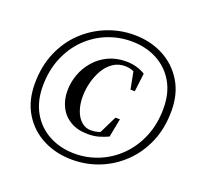

<svg xmlns="http://www.w3.org/2000/svg" viewBox="-122 -814 1000 964"><g transform="rotate(20 378.0 -332.0)"><path d="M357 16Q271 16 201.5 -19.5Q132 -55 91.5 -121.5Q51 -188 51 -279Q51 -372 82.5 -446Q114 -520 168.5 -572Q223 -624 292.5 -652Q362 -680 437 -680Q524 -680 593 -644Q662 -608 702.5 -542Q743 -476 743 -385Q743 -292 711.5 -218Q680 -144 625.5 -91.5Q571 -39 502 -11.5Q433 16 357 16ZM359 -17Q426 -17 487.5 -42.5Q549 -68 597 -116Q645 -164 673 -231.5Q701 -299 701 -383Q701 -465 666.5 -523.5Q632 -582 572 -613.5Q512 -645 436 -645Q368 -645 306.5 -620Q245 -595 197 -547.5Q149 -500 121 -432.5Q93 -365 93 -281Q93 -200 127.5 -140.5Q162 -81 222.5 -49Q283 -17 359 -17ZM388 -132Q332 -132 294 -154.5Q256 -177 236.5 -215.5Q217 -254 217 -302Q217 -347 232.5 -389.5Q248 -432 278 -466.5Q308 -501 350 -521Q392 -541 446 -541Q473 -541 499 -534Q525 -527 548 -513L536 -415H513L493 -518L513 -497Q498 -507 482 -512Q466 -517 447 -517Q412 -517 384 -498Q356 -479 337.5 -447.5Q319 -416 309 -377.5Q299 -339 299 -300Q299 -260 310.5 -227Q322 -194 344 -174.5Q366 -155 396 -155Q416 -155 432.5 -160Q449 -165 467 -173L439 -153L490 -257H514L495 -158Q472 -147 446 -139.5Q420 -132 388 -132Z"/></g></svg>

Font: Source Serif 4 48pt SemiBold
Style: Italic
Weight: 600
Italic angle: -12°
Designer: Frank Grießhammer
Foundry: Adobe Systems Incorporated
Version: Version 4.004;hotconv 1.0.116;makeotfexe 2.5.65601